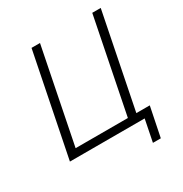

<svg xmlns="http://www.w3.org/2000/svg" viewBox="-192 -843 1084 1139"><g transform="rotate(-30 349.5 -274.0)"><path d="M527 150 557 0H45L185 -698H243L114 -52H472L601 -698H659L530 -52H622L581 150Z"/></g></svg>

Font: IBM Plex Sans Light
Style: Italic
Weight: 300
Italic angle: -11.31°
Designer: Mike Abbink, Paul van der Laan, Pieter van Rosmalen
Foundry: Bold Monday
Version: Version 3.201